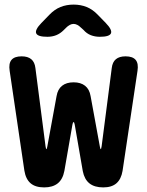

<svg xmlns="http://www.w3.org/2000/svg" viewBox="-20 -805 640 835"><path d="M172 10Q134 10 113 -8Q92 -26 86 -63L22 -497Q17 -529 30 -544.5Q43 -560 74 -560Q101 -560 116 -547.5Q131 -535 134 -509L178 -169Q180 -156 182 -156Q182 -156 182 -157Q184 -157 186 -169L226 -387Q231 -417 250 -432Q269 -447 300 -447Q331 -447 350 -432Q369 -417 374 -387L414 -169Q416 -157 418 -157Q418 -156 418 -156Q420 -156 422 -169L466 -509Q469 -535 484 -547.5Q499 -560 526 -560Q557 -560 570 -544.5Q583 -529 578 -497L513 -62Q507 -26 486.5 -8Q466 10 429 10Q391 10 369 -7.5Q347 -25 340 -61L305 -263Q303 -274 300 -274Q297 -274 295 -263L260 -62Q253 -25 231 -7.5Q209 10 172 10ZM186 -645Q144 -645 137.5 -660Q131 -675 160 -705L195 -741Q217 -764 243 -774.5Q269 -785 300 -785Q331 -785 357 -774.5Q383 -764 405 -741L440 -705Q469 -675 462.5 -660Q456 -645 414 -645Q393 -645 375 -652Q357 -659 343 -675L333 -684Q316 -701 300 -701Q284 -701 267 -684L257 -674Q242 -659 224.5 -652Q207 -645 186 -645Z"/></svg>

Font: Maple Mono
Style: Bold
Weight: 700
Monospace: yes
Designer: subframe7536
Version: Version 7.200